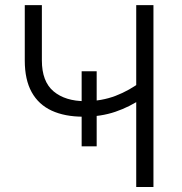

<svg xmlns="http://www.w3.org/2000/svg" viewBox="-20 -748 726 768"><path d="M313.5 -281.2Q239.3 -281.2 186.8 -305.4Q134.3 -329.6 106.7 -379.4Q79.1 -429.2 79.1 -505.9V-727.5H147.5V-506.3Q147.5 -421.9 194.3 -382.6Q241.2 -343.3 321.3 -343.3Q386.2 -343.3 442.4 -364.7Q498.5 -386.2 547.4 -423.8V-354Q499.5 -320.8 441.7 -301Q383.8 -281.2 313.5 -281.2ZM524.9 0V-727.5H593.8V0ZM306.6 -162.6V-462.9H366.7V-162.6Z"/></svg>

Font: Inter 18pt Light
Style: Regular
Weight: 300
Designer: Rasmus Andersson
Foundry: rsms
Version: Version 4.001;git-66647c0bb